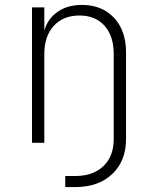

<svg xmlns="http://www.w3.org/2000/svg" viewBox="-20 -580 640 780"><path d="M245 180V135H286Q358 135 400 95Q442 55 442 -15V-360Q442 -434 404.5 -475.5Q367 -517 303 -517Q237 -517 198.5 -475Q160 -433 160 -360V0H110V-550H160V-456Q174 -504 214 -532Q254 -560 313 -560Q394 -560 443 -508Q492 -456 492 -367V-15Q492 74 436 127Q380 180 286 180Z"/></svg>

Font: JetBrains Mono NL Thin
Style: Regular
Weight: 100
Monospace: yes
Designer: Philipp Nurullin, Konstantin Bulenkov
Foundry: JetBrains
Version: Version 2.305; ttfautohint (v1.8.4.7-5d5b)